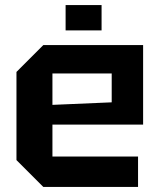

<svg xmlns="http://www.w3.org/2000/svg" viewBox="-20 -738 630 758"><path d="M45 -106V-454L151 -560H545V-246H187V-120H525V0H151ZM187 -324 421 -334V-448H187ZM239 -618V-718H381V-618Z"/></svg>

Font: Tektur SemiBold
Style: Regular
Weight: 600
Designer: Adam Jagosz
Foundry: Adam Jagosz
Version: Version 1.005;gftools[0.9.30]